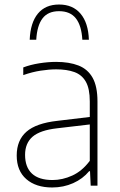

<svg xmlns="http://www.w3.org/2000/svg" viewBox="-20 -822 530 850"><path d="M211 8Q139 8 96.5 -29Q54 -66 54 -133.5Q54 -201 97 -238.8Q140 -276.5 233.5 -287L397 -306.5L398.5 -273.5L232.5 -254Q157.5 -245.5 124.2 -216.8Q91 -188 91 -136.5Q91 -82 121.5 -53.5Q152 -25 212.5 -25Q256.5 -25 300 -44.8Q343.5 -64.5 377.5 -110V-373Q377.5 -429.5 360 -460.2Q342.5 -491 309.2 -503Q276 -515 228.5 -515Q198 -515 160.2 -509.2Q122.5 -503.5 83 -489.5V-523.5Q114.5 -535.5 153.8 -541.8Q193 -548 228.5 -548Q286.5 -548 327.5 -532Q368.5 -516 390 -477.8Q411.5 -439.5 411.5 -373V0H381.5L378.5 -64H374.5Q347 -30.5 304 -11.2Q261 8 211 8ZM111.5 -646Q114.5 -721.5 147.8 -761.8Q181 -802 241.5 -802Q302.5 -802 336.8 -761.2Q371 -720.5 373.5 -646H344.5Q341 -708.5 316 -740.5Q291 -772.5 241.5 -772.5Q192.5 -772.5 168.2 -740.5Q144 -708.5 140.5 -646Z"/></svg>

Font: Encode Sans Condensed Thin Thin
Style: Regular
Weight: 250
Version: Version 3.002